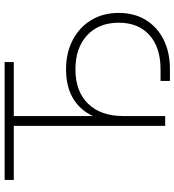

<svg xmlns="http://www.w3.org/2000/svg" viewBox="20 -788 789 870"><g transform="rotate(-90 415.0 -353.5)"><path d="M34.2 -686V-727.5H568.4V-686H323.7V0H279.3V-686ZM482.9 21.5V-21H535.2Q634.8 -21 690.7 -71.5Q746.6 -122.1 746.6 -210.4Q746.6 -300.8 689.5 -353.8Q632.3 -406.7 535.2 -406.7Q435.5 -406.7 379.6 -349.4Q323.7 -292 323.7 -189.9H296.9Q296.9 -271.5 324.5 -329.3Q352.1 -387.2 405 -418.2Q458 -449.2 535.2 -449.2Q610.8 -449.2 668.5 -418.9Q726.1 -388.7 758.5 -335Q791 -281.2 791 -210.4Q791 -140.6 759.3 -88.4Q727.5 -36.1 670.2 -7.3Q612.8 21.5 535.2 21.5Z"/></g></svg>

Font: Inter 28pt ExtraLight
Style: Regular
Weight: 250
Designer: Rasmus Andersson
Foundry: rsms
Version: Version 4.001;git-66647c0bb